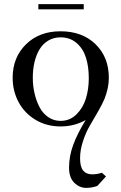

<svg xmlns="http://www.w3.org/2000/svg" viewBox="-20 -603 584 926"><path d="M41 -228Q41 -325.7 105 -388.9Q168.9 -452.1 272 -452.1Q377 -452.1 440.9 -389.6Q504.9 -327.1 504.9 -228Q504.9 -178.7 483.9 -126Q474.6 -103 452.9 -65.2Q431.2 -27.3 413.1 3.2Q395 33.7 380.6 76.9Q366.2 120.1 366.2 160.2Q366.2 201.7 381.1 219.7Q396 237.8 424.8 237.8Q448.7 237.8 471.2 230L491.2 248L449.2 293.9Q422.4 303.2 396 303.2Q363.3 303.2 338.1 278.3Q313 253.4 313 206.1Q313 149.9 333.3 95.2Q353.5 40.5 393.1 -23.9Q337.9 6.8 272 6.8Q204.6 6.8 151.4 -25.1Q98.1 -57.1 69.6 -110.6Q41 -164.1 41 -228ZM138.2 -228Q138.2 -189.5 146.5 -153.1Q154.8 -116.7 170.4 -86.7Q186 -56.6 212.4 -38.3Q238.8 -20 272 -20Q316.9 -20 348.6 -51.3Q380.4 -82.5 394.3 -127.9Q408.2 -173.3 408.2 -226.1Q408.2 -282.2 394.3 -325.7Q380.4 -369.1 348.9 -396Q317.4 -422.9 272 -422.9Q238.8 -422.9 212.6 -407.2Q186.5 -391.6 170.4 -364.5Q154.3 -337.4 146.2 -302.7Q138.2 -268.1 138.2 -228ZM165 -558.1V-583H383.8V-558.1Z"/></svg>

Font: Dehuti Alt
Style: Bold
Weight: 700
Version: Version 1.2